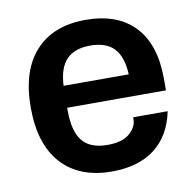

<svg xmlns="http://www.w3.org/2000/svg" viewBox="-67 -612 704 691"><g transform="rotate(-10 285.0 -267.0)"><path d="M40 -267Q40 -401 105 -472.5Q170 -544 289 -544Q405 -544 467.5 -478Q530 -412 530 -287V-244H169V-233Q169 -157 198 -122Q227 -87 289 -87Q344 -87 370.5 -110.5Q397 -134 397 -162V-169H523Q505 -81 445 -35.5Q385 10 289 10Q170 10 105 -61.5Q40 -133 40 -267ZM408 -324Q405 -389 376 -419.5Q347 -450 289 -450Q232 -450 202.5 -419.5Q173 -389 170 -324Z"/></g></svg>

Font: Mozilla Headline BETA SemiBold
Style: Regular
Weight: 600
Designer: Studio DRAMA
Foundry: Studio DRAMA
Version: Version 0.100